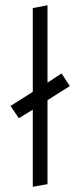

<svg xmlns="http://www.w3.org/2000/svg" viewBox="-20 -712 306 732"><path d="M246.1 -383.8 214.8 -432.1 161.1 -397V-691.9L105 -681.2V-361.8L20 -308.1L51.8 -261.2L105 -293.9V0L161.1 -9.8V-330.1Z"/></svg>

Font: Comic Neue Angular
Style: Regular
Weight: 400
Designer: Craig Rozynski
Foundry: Craig Rozynski
Version: Version 2.003